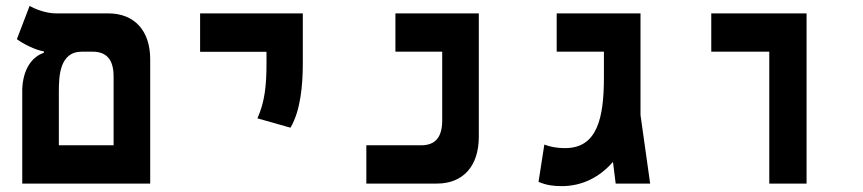

<svg xmlns="http://www.w3.org/2000/svg" viewBox="-20 -632 2970 661"><path d="M56.6 0H497.1V-428.2C497.1 -527.3 441.9 -585.9 353 -585.9H172.4C136.7 -585.9 96.7 -602.5 82 -611.8L38.1 -497.1C60.5 -480.5 102.5 -459.5 130.9 -455.1V-450.2C88.9 -436 59.1 -392.6 56.6 -324.7ZM261.7 -454.1H298.3C347.2 -454.1 371.1 -426.8 371.1 -368.2V-131.8H182.6V-315.4C182.6 -368.7 184.6 -454.1 261.7 -454.1Z M980 -192.4C1014.6 -250.5 1022.5 -338.4 1022.5 -414.1V-585.9H668.9V-453.6H897.5V-414.1C897.5 -338.4 891.6 -280.8 866.2 -224.6Z M1241.2 0H1484.4C1574.2 0 1628.4 -60.1 1628.4 -161.1V-585.9H1341.3V-454.1H1502.4V-217.8C1502.4 -159.2 1478.5 -131.8 1429.7 -131.8H1241.2Z M1913.6 8.8C1986.8 8.8 2045.9 -23.9 2090.3 -74.7L2099.6 0H2218.3L2185.1 -235.8V-585.9H1896.5V-454.1H2059.1V-365.2C2059.1 -225.6 2036.1 -122.1 1925.8 -122.1C1893.6 -122.1 1872.1 -127.4 1854 -134.3L1834 -5.9C1860.4 5.4 1884.8 8.8 1913.6 8.8Z M2628.4 0H2756.8V-585.9H2428.7V-454.1H2628.4Z"/></svg>

Font: Cascadia Mono NF
Style: Bold
Weight: 700
Monospace: yes
Designer: Aaron Bell
Foundry: Saja Typeworks
Version: Version 2404.023